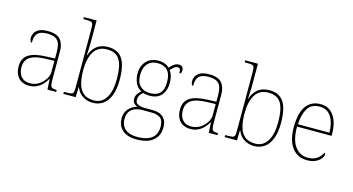

<svg xmlns="http://www.w3.org/2000/svg" viewBox="-100 -1178 3373 1836"><g transform="rotate(15 1586.5 -260.0)"><path d="M197 10Q158 10 126 -6.5Q94 -23 75 -58Q56 -93 56 -146Q56 -225 112.5 -262Q169 -299 290 -303L373 -306V-371Q373 -414 364 -446.5Q355 -479 327 -498Q299 -517 242 -517Q193 -517 166 -502.5Q139 -488 129 -460.5Q119 -433 119 -395Q109 -395 103.5 -406Q98 -417 98 -441Q98 -462 110 -485.5Q122 -509 153.5 -525.5Q185 -542 242 -542Q330 -542 365.5 -499.5Q401 -457 401 -386V-110Q401 -73 404.5 -53.5Q408 -34 420 -27Q432 -20 459 -20H466V0H380L374 -104H372Q361 -83 338.5 -56Q316 -29 281 -9.5Q246 10 197 10ZM201 -15Q250 -15 288.5 -40Q327 -65 350 -101Q373 -137 373 -170V-283L287 -280Q209 -278 165 -261Q121 -244 102.5 -214.5Q84 -185 84 -145Q84 -111 95.5 -81.5Q107 -52 133 -33.5Q159 -15 201 -15Z M830 10Q773 10 729.5 -18Q686 -46 665 -99H662L659 0H537V-20H558Q595 -20 611 -24Q627 -28 631 -43.5Q635 -59 635 -94V-662Q635 -699 631 -715.5Q627 -732 612.5 -736Q598 -740 568 -740H537V-760H663V-560Q663 -541 662.5 -515.5Q662 -490 661 -463.5Q660 -437 658 -414H661Q681 -476 724.5 -510Q768 -544 837 -544Q933 -544 978 -478Q1023 -412 1023 -267Q1023 -175 999 -113.5Q975 -52 931.5 -21Q888 10 830 10ZM834 -15Q911 -15 953 -81.5Q995 -148 995 -270Q995 -400 958 -459.5Q921 -519 833 -519Q745 -519 703.5 -452Q662 -385 662 -269Q662 -190 678 -133Q694 -76 731.5 -45.5Q769 -15 834 -15Z M1324 240Q1233 240 1184.5 197Q1136 154 1136 80Q1136 39 1154 8.5Q1172 -22 1199.5 -40Q1227 -58 1255 -63Q1233 -70 1218 -86.5Q1203 -103 1203 -132Q1203 -161 1221 -184Q1239 -207 1251 -216Q1208 -239 1190 -282.5Q1172 -326 1172 -372Q1172 -446 1215 -494Q1258 -542 1337 -542Q1373 -542 1400 -531Q1427 -520 1445 -503Q1454 -513 1467 -525.5Q1480 -538 1496.5 -547.5Q1513 -557 1532 -557Q1557 -557 1568 -544Q1579 -531 1579 -513Q1579 -496 1574 -486Q1569 -476 1558 -476Q1558 -505 1552 -517Q1546 -529 1532 -529Q1510 -529 1494.5 -516.5Q1479 -504 1460 -485Q1474 -466 1484 -435Q1494 -404 1494 -364Q1494 -289 1454.5 -242.5Q1415 -196 1337 -196Q1325 -196 1303 -199Q1281 -202 1273 -206Q1256 -193 1243.5 -174Q1231 -155 1231 -126Q1231 -93 1261 -82Q1291 -71 1331 -71H1400Q1448 -71 1480 -56Q1512 -41 1528.5 -11Q1545 19 1545 65Q1545 144 1489.5 192Q1434 240 1324 240ZM1328 215Q1391 215 1433 197.5Q1475 180 1496 147Q1517 114 1517 66Q1517 1 1486.5 -22.5Q1456 -46 1398 -46H1307Q1267 -46 1234.5 -33.5Q1202 -21 1183 7Q1164 35 1164 82Q1164 117 1179.5 147.5Q1195 178 1231 196.5Q1267 215 1328 215ZM1334 -221Q1375 -221 1404.5 -234.5Q1434 -248 1450 -280Q1466 -312 1466 -365Q1466 -419 1450.5 -452.5Q1435 -486 1405.5 -501.5Q1376 -517 1334 -517Q1295 -517 1265 -501Q1235 -485 1217.5 -451.5Q1200 -418 1200 -364Q1200 -290 1238 -255.5Q1276 -221 1334 -221Z M1794 10Q1755 10 1723 -6.5Q1691 -23 1672 -58Q1653 -93 1653 -146Q1653 -225 1709.5 -262Q1766 -299 1887 -303L1970 -306V-371Q1970 -414 1961 -446.5Q1952 -479 1924 -498Q1896 -517 1839 -517Q1790 -517 1763 -502.5Q1736 -488 1726 -460.5Q1716 -433 1716 -395Q1706 -395 1700.5 -406Q1695 -417 1695 -441Q1695 -462 1707 -485.5Q1719 -509 1750.5 -525.5Q1782 -542 1839 -542Q1927 -542 1962.5 -499.5Q1998 -457 1998 -386V-110Q1998 -73 2001.5 -53.5Q2005 -34 2017 -27Q2029 -20 2056 -20H2063V0H1977L1971 -104H1969Q1958 -83 1935.5 -56Q1913 -29 1878 -9.5Q1843 10 1794 10ZM1798 -15Q1847 -15 1885.5 -40Q1924 -65 1947 -101Q1970 -137 1970 -170V-283L1884 -280Q1806 -278 1762 -261Q1718 -244 1699.5 -214.5Q1681 -185 1681 -145Q1681 -111 1692.5 -81.5Q1704 -52 1730 -33.5Q1756 -15 1798 -15Z M2427 10Q2370 10 2326.5 -18Q2283 -46 2262 -99H2259L2256 0H2134V-20H2155Q2192 -20 2208 -24Q2224 -28 2228 -43.5Q2232 -59 2232 -94V-662Q2232 -699 2228 -715.5Q2224 -732 2209.5 -736Q2195 -740 2165 -740H2134V-760H2260V-560Q2260 -541 2259.5 -515.5Q2259 -490 2258 -463.5Q2257 -437 2255 -414H2258Q2278 -476 2321.5 -510Q2365 -544 2434 -544Q2530 -544 2575 -478Q2620 -412 2620 -267Q2620 -175 2596 -113.5Q2572 -52 2528.5 -21Q2485 10 2427 10ZM2431 -15Q2508 -15 2550 -81.5Q2592 -148 2592 -270Q2592 -400 2555 -459.5Q2518 -519 2430 -519Q2342 -519 2300.5 -452Q2259 -385 2259 -269Q2259 -190 2275 -133Q2291 -76 2328.5 -45.5Q2366 -15 2431 -15Z M2950 10Q2857 10 2802.5 -60.5Q2748 -131 2748 -262Q2748 -404 2798 -473Q2848 -542 2941 -542Q3024 -542 3071.5 -475.5Q3119 -409 3119 -290V-276H2777Q2776 -146 2824.5 -80.5Q2873 -15 2951 -15Q3008 -15 3043 -40.5Q3078 -66 3095 -103Q3100 -100 3102 -96Q3104 -92 3104 -85Q3104 -68 3086.5 -45.5Q3069 -23 3035 -6.5Q3001 10 2950 10ZM3091 -300Q3090 -397 3052 -457Q3014 -517 2940 -517Q2856 -517 2820 -458Q2784 -399 2779 -300Z"/></g></svg>

Font: Noto Serif Bengali Thin
Style: Regular
Weight: 250
Version: Version 2.003